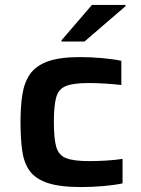

<svg xmlns="http://www.w3.org/2000/svg" viewBox="-20 -749 570 777"><path d="M308 8Q221 8 171.5 -9Q122 -26 99 -59Q76 -92 69.5 -141.5Q63 -191 63 -256Q63 -318 70.5 -366.5Q78 -415 101.5 -449Q125 -483 173.5 -500.5Q222 -518 304 -518Q346 -518 392 -514Q438 -510 471 -503V-405Q447 -408 409.5 -410.5Q372 -413 339 -413Q276 -413 246 -400.5Q216 -388 207 -353.5Q198 -319 198 -255Q198 -189 207.5 -155Q217 -121 247.5 -109Q278 -97 341 -97Q371 -97 407 -99Q443 -101 476 -106V-7Q445 0 398 4Q351 8 308 8ZM229 -581V-586L352 -729H488V-724L322 -581Z"/></svg>

Font: Saira Expanded SemiBold
Style: Regular
Weight: 600
Width: 7
Designer: Hector Gatti with collaboration of the Omnibus-Type team
Foundry: Omnibus-Type
Version: Version 1.100; ttfautohint (v1.8.3)